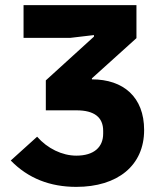

<svg xmlns="http://www.w3.org/2000/svg" viewBox="-20 -718 640 750"><path d="M278 12C439 12 543 -71 543 -210C543 -339 462 -408 339 -408V-412L513 -569V-698H72V-570H254L347 -581V-575L159 -404V-287H279C348 -287 383 -260 383 -207V-196C383 -144 348 -110 278 -110C223 -110 165 -138 125 -184L22 -91C90 -21 176 12 278 12Z"/></svg>

Font: IBM Plex Mono
Style: Bold
Weight: 700
Monospace: yes
Designer: Mike Abbink, Paul van der Laan, Pieter van Rosmalen
Foundry: Bold Monday
Version: Version 2.004